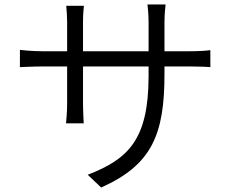

<svg xmlns="http://www.w3.org/2000/svg" viewBox="-20 -795 1040 858"><path d="M69 -572V-495C78 -495 125 -498 168 -498H280V-331C280 -295 276 -252 275 -244H354C354 -252 351 -296 351 -331V-498H644V-456C644 -169 552 -84 372 -14L432 43C658 -58 715 -193 715 -463V-498H832C874 -498 911 -496 920 -495V-571C908 -569 874 -566 831 -566H715V-695C715 -734 719 -766 720 -775H639C640 -767 644 -734 644 -695V-566H351V-700C351 -733 354 -761 355 -769H276C278 -747 280 -719 280 -699V-566H168C127 -566 76 -571 69 -572Z"/></svg>

Font: ChiuKong Gothic CL Normal
Style: Regular
Weight: 350
Designer: Ryoko NISHIZUKA 西塚涼子 (kana, bopomofo & ideographs); Paul D. Hunt (Latin, Greek & Cyrillic); Sandoll Communications 산돌커뮤니
Foundry: Adobe
Version: Version 1.300